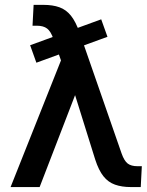

<svg xmlns="http://www.w3.org/2000/svg" viewBox="-20 -758 595 778"><path d="M22.9 0 227.1 -513.2 196.8 -599.6Q186 -630.9 170.9 -642.3Q155.8 -653.8 129.4 -653.8H111.8L116.2 -738.3H155.8Q193.8 -738.3 220.9 -728.5Q248 -718.8 267.6 -694.3Q287.1 -669.9 302.2 -626.5L472.7 -136.2Q483.4 -106 497.6 -95.2Q511.7 -84.5 537.1 -84.5H554.7L550.3 0H510.3Q473.6 0 446 -9.8Q418.5 -19.5 399.2 -43.7Q379.9 -67.9 365.7 -111.8L277.8 -393.1L292 -392.6L140.6 0ZM127.4 -503.9 102.1 -574.7 390.1 -679.7 415.5 -608.9Z"/></svg>

Font: Monda SemiBold
Style: Regular
Weight: 600
Designer: Vernon Adams
Foundry: Vernon Adams
Version: Version 2.200